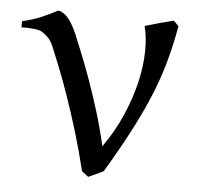

<svg xmlns="http://www.w3.org/2000/svg" viewBox="-42 -512 592 570"><g transform="rotate(5 254.0 -227.0)"><path d="M468.8 -453.6Q460 -403.8 447.5 -356.4Q435.1 -309.1 414.6 -256.8Q394 -204.6 362.8 -143.8Q331.5 -83 285.6 -5.9Q277.8 -1.5 263.9 4.6Q250 10.7 240.7 15.1L221.2 0Q206.5 -60.5 189.5 -116.5Q172.4 -172.4 156 -219.5Q139.6 -266.6 125 -303.2Q110.4 -339.8 100.6 -362.8Q93.3 -379.9 82 -390.1Q70.8 -400.4 62 -404.3Q56.6 -406.7 46.9 -408Q37.1 -409.2 27.8 -409.7Q16.6 -410.2 4.9 -409.7V-428.2Q35.6 -435.1 61.5 -446Q87.4 -457 108.9 -468.8Q120.1 -468.8 134.8 -454.8Q149.4 -440.9 165 -405.8Q172.9 -386.7 186.5 -353.3Q200.2 -319.8 215.8 -276.6Q231.4 -233.4 247.1 -182.9Q262.7 -132.3 274.9 -79.1Q308.6 -126.5 330.8 -177.5Q353 -228.5 364.5 -277.3Q376 -326.2 376.7 -369.6Q377.4 -413.1 368.7 -445.8Q391.1 -452.6 412.4 -458.3Q433.6 -463.9 453.1 -468.8Q457 -466.3 461.7 -461.2Q466.3 -456.1 468.8 -453.6Z"/></g></svg>

Font: Noto Serif Devanagari
Style: Regular
Weight: 400
Designer: Monotype Design Team
Foundry: Monotype Imaging Inc.
Version: Version 1.01